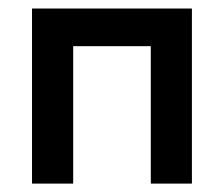

<svg xmlns="http://www.w3.org/2000/svg" viewBox="-20 -437 533 457"><path d="M56.2 0V-416.7H436.8V0H338.9V-327.1H154.2V0Z"/></svg>

Font: Afacad Flux Medium
Style: Regular
Weight: 500
Designer: Kristian Moeller
Foundry: Dicotype
Version: Version 1.100